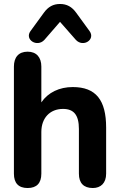

<svg xmlns="http://www.w3.org/2000/svg" viewBox="-20 -938 604 966"><path d="M119 8C165 8 188 -17 188 -64V-274C188 -344 231 -390 297 -390C351 -390 377 -360 377 -289V-64C377 -17 401 8 447 8C487 8 514 -17 514 -64V-296C514 -434 463 -500 346 -500C279 -500 222 -473 188 -423V-603C188 -649 164 -678 119 -678C73 -678 50 -649 50 -603V-64C50 -17 73 8 119 8ZM203 -737 282 -828 362 -737C399 -698 461 -739 431 -781L364 -873C342 -904 316 -918 282 -918C248 -918 222 -904 200 -873L133 -781C103 -739 166 -698 203 -737Z"/></svg>

Font: SN Pro
Style: Bold
Weight: 700
Designer: Tobias Whetton
Foundry: Supernotes
Version: Version 1.003;Glyphs 3.3 (3324)